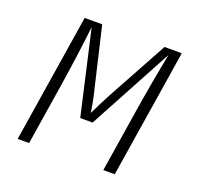

<svg xmlns="http://www.w3.org/2000/svg" viewBox="-102 -662 803 773"><g transform="rotate(20 300.0 -275.0)"><path d="M48 0 135 -550H210L271 -290Q281 -252 289 -199Q314 -251 335 -290L477 -550H551L464 0H415L456 -260Q477 -393 503 -525L309 -165H256L174 -525Q159 -393 138 -260L97 0Z"/></g></svg>

Font: JetBrains Mono Extra Light
Style: Italic
Weight: 200
Italic angle: -9°
Monospace: yes
Designer: Philipp Nurullin, Konstantin Bulenkov
Foundry: JetBrains
Version: 2.002